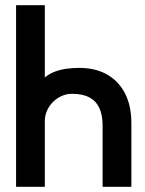

<svg xmlns="http://www.w3.org/2000/svg" viewBox="-20 -720 560 741"><path d="M153 -700H42V1H153V-253Q153 -274 161.5 -293Q170 -312 184.5 -326.5Q199 -341 218 -349.5Q237 -358 258 -358Q299 -358 325 -344Q351 -330 363.5 -303Q376 -276 376 -236V1H487V-245Q487 -311 463 -358.5Q439 -406 394 -432Q349 -458 285 -458Q263 -458 239 -455Q215 -452 193 -444Q171 -436 153 -421Z"/></svg>

Font: Advent Pro
Style: Bold
Weight: 700
Designer: VivaRado, Andreas Kalpakidis
Foundry: VivaRado, Andreas Kalpakidis
Version: Version 3.000